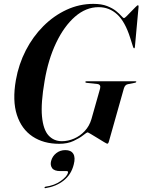

<svg xmlns="http://www.w3.org/2000/svg" viewBox="-20 -733 736 992"><path d="M462.5 -713Q504.5 -713 533.2 -701.8Q562 -690.5 579.8 -676Q597.5 -661.5 607 -650.5Q616.5 -639.5 621 -639.5Q624 -639.5 634.2 -649.5Q644.5 -659.5 657 -672.8Q669.5 -686 679.8 -696Q690 -706 692 -706Q696.5 -706 696 -698.5L677 -491Q676.5 -483.5 673 -483.5Q670 -483.5 667.5 -490.5L652.5 -538Q626 -621.5 585.2 -658.8Q544.5 -696 489.5 -696Q424 -696 367.5 -646.8Q311 -597.5 270 -511.5Q229 -425.5 210.5 -315Q190.5 -199.5 197 -131.2Q203.5 -63 230.8 -33.2Q258 -3.5 300 -3.5Q331.5 -3.5 362.8 -17Q394 -30.5 418 -56.2Q442 -82 452.5 -118L497 -275Q502.5 -296.5 483 -299L427.5 -305Q420.5 -306 421 -309.5Q421 -313 426.5 -313H679.5Q684.5 -313 684.5 -310.5Q684 -307 678 -305.5L640.5 -298Q625.5 -295 620 -276L542.5 -1.5Q539.5 9.5 534 9.5Q532 9.5 517.2 0.8Q502.5 -8 483.5 -19.8Q464.5 -31.5 449.8 -40.2Q435 -49 433 -49Q428 -49 409.8 -34.2Q391.5 -19.5 360.2 -4.8Q329 10 285.5 10Q205 10 148 -28Q91 -66 67.2 -139.5Q43.5 -213 62 -319Q76.5 -401 113.2 -472.5Q150 -544 204 -598Q258 -652 324 -682.5Q390 -713 462.5 -713ZM292.5 151Q260 151 249.2 135.5Q238.5 120 244 99Q250.5 74 270.8 58.2Q291 42.5 317.5 42.5Q347 42.5 358.8 61.8Q370.5 81 361 117Q348 169 309 199.8Q270 230.5 215.5 239Q210 240 210 236.5Q210.5 232.5 215 231.5Q261.5 225.5 294 202Q326.5 178.5 331 160Q333.5 151 325 151Z"/></svg>

Font: Fraunces 144pt SemiBold
Style: Italic
Weight: 600
Italic angle: -16°
Version: Version 1.000;[0bf87f6ff]